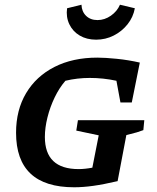

<svg xmlns="http://www.w3.org/2000/svg" viewBox="-20 -784 663 813"><path d="M294 9Q48 9 48 -222Q48 -318 90.5 -389.5Q133 -461 210.5 -500.5Q288 -540 392 -540Q425 -540 474.5 -535Q524 -530 572 -519L538 -350H490L473 -442Q445 -448 417 -451Q389 -454 360 -454Q307 -454 257 -442Q231 -412 211.5 -371.5Q192 -331 181 -287Q170 -243 170 -204Q170 -68 313 -68Q339 -68 371 -74L398 -211L303 -231L310 -275H591L587 -233Q574 -228 559 -223.5Q544 -219 515 -212L478 -17Q418 -3 374.5 3Q331 9 294 9ZM387 -616Q347 -616 317.5 -633.5Q288 -651 273.5 -681.5Q259 -712 264 -749L325 -764Q326 -735 344.5 -717Q363 -699 393 -699Q423 -699 449.5 -717.5Q476 -736 488 -764L551 -749Q544 -711 520 -681Q496 -651 461.5 -633.5Q427 -616 387 -616Z"/></svg>

Font: Piazzolla SC SemiBold
Style: Italic
Weight: 600
Italic angle: -11.3°
Designer: Juan Pablo del Peral
Foundry: Huerta Tipografica
Version: Version 1.330